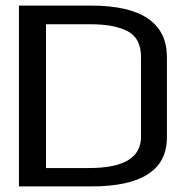

<svg xmlns="http://www.w3.org/2000/svg" viewBox="-20 -669 646 689"><path d="M579 -463V-176Q579 0 307 0H48V-649H306Q579 -649 579 -463ZM486 -464Q486 -532 438 -557Q390 -582 305 -582H145V-66H300Q486 -66 486 -178Z"/></svg>

Font: Gamestation Display
Style: Regular
Weight: 400
Designer: Jonas Hecksher
Foundry: Jonas Hecksher, Playtypeª, e-types AS
Version: Version 1.003